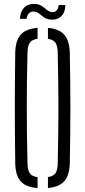

<svg xmlns="http://www.w3.org/2000/svg" viewBox="-20 -946 431 971"><path d="M170 5Q110.5 0.5 84.2 -29.5Q58 -59.5 57 -122Q56 -202.5 55.5 -270.5Q55 -338.5 55 -402.5Q55 -466.5 55.5 -533.2Q56 -600 57 -677.5Q58 -740 84.2 -770.2Q110.5 -800.5 170 -805V-750Q141.5 -746 130.5 -729.8Q119.5 -713.5 119 -679Q117 -598.5 116.2 -532.2Q115.5 -466 115.5 -403.8Q115.5 -341.5 116.2 -273.5Q117 -205.5 119 -120.5Q119.5 -85.5 130.5 -69.8Q141.5 -54 170 -50ZM222.5 5V-50.5Q250 -54.5 260.8 -70.2Q271.5 -86 272 -120.5Q273.5 -203 274.5 -270.2Q275.5 -337.5 275.5 -399.5Q275.5 -461.5 274.5 -528.8Q273.5 -596 272 -679Q271.5 -713.5 260.8 -729.5Q250 -745.5 222.5 -749.5V-805Q280 -800 305.8 -769.5Q331.5 -739 333 -677.5Q334.5 -600 335.2 -533.2Q336 -466.5 336 -402.5Q336 -338.5 335.2 -270.5Q334.5 -202.5 333 -122Q331.5 -60 305.8 -30.2Q280 -0.5 222.5 5ZM276.5 -920.5H310.5Q310 -883 289 -863.2Q268 -843.5 235 -847Q216 -849 204 -857.2Q192 -865.5 182.2 -874.2Q172.5 -883 159 -886.5Q143 -890.5 130.2 -882Q117.5 -873.5 114.5 -851H80.5Q84.5 -894 107.2 -912Q130 -930 165 -925.5Q177.5 -923.5 187.2 -918Q197 -912.5 205 -905.8Q213 -899 221 -893Q229 -887 238.5 -885.5Q256.5 -882 266.5 -893.5Q276.5 -905 276.5 -920.5Z"/></svg>

Font: Big Shoulders Stencil Text Thin Light
Style: Regular
Weight: 300
Version: Version 2.001